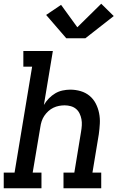

<svg xmlns="http://www.w3.org/2000/svg" viewBox="-29 -1008 649 1028"><path d="M-9 0V-84H49L143 -651H96V-735H254L206 -446Q217 -465 232.5 -481Q248 -497 266.5 -508Q285 -519 306 -523.5Q327 -528 347 -528Q376 -528 403 -520Q430 -512 450.5 -495Q471 -478 483.5 -454Q496 -430 501.5 -402.5Q507 -375 505.5 -346.5Q504 -318 500 -289L466 -84H513V0H311V-84H369L405 -303Q408 -320 409 -337Q410 -354 407 -370Q404 -386 397 -400.5Q390 -415 378 -425Q366 -435 350 -439.5Q334 -444 317 -444Q302 -444 286.5 -441Q271 -438 256.5 -431Q242 -424 229.5 -412.5Q217 -401 208 -387.5Q199 -374 194 -358.5Q189 -343 187 -328L146 -84H193V0ZM326 -803 218 -928 298 -982 385 -862 513 -988 580 -922 428 -803Z"/></svg>

Font: Iosevka Etoile Medium Oblique
Style: Regular
Weight: 500
Italic angle: -9°
Designer: Belleve Invis
Foundry: Belleve Invis
Version: Version 15.5.2; ttfautohint (v1.8.4)